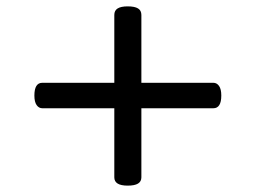

<svg xmlns="http://www.w3.org/2000/svg" viewBox="-20 -738 803 603"><path d="M381 -155Q360 -155 349.5 -161.5Q339 -168 339 -181V-691Q339 -705 349.5 -711.5Q360 -718 381 -718Q403 -718 413.5 -711.5Q424 -705 424 -691V-181Q424 -168 413.5 -161.5Q403 -155 381 -155ZM113 -398Q102 -398 95 -408Q88 -418 88 -438Q88 -478 113 -478H650Q661 -478 668 -468Q675 -458 675 -438Q675 -398 650 -398Z"/></svg>

Font: Playwrite FR Moderne
Style: Regular
Weight: 400
Designer: Veronika Burian, José Scaglione
Foundry: TypeTogether
Version: Version 1.002